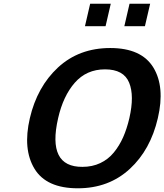

<svg xmlns="http://www.w3.org/2000/svg" viewBox="-20 -991 877 1024"><path d="M752.9 -851.1H643.1L670.9 -971.2H780.8ZM543 -851.1H433.1L460.9 -971.2H570.8ZM821.8 -360.8Q782.7 -192.4 672.9 -90.8Q560.5 13.2 395 13.2Q227.5 13.2 164.1 -90.8Q100.6 -195.3 139.2 -360.8Q178.2 -527.8 289.1 -630.9Q401.4 -734.9 567.9 -734.9Q734.4 -734.9 797.9 -630.9Q860.8 -527.8 821.8 -360.8ZM669.9 -360.8Q697.3 -480.5 668.9 -549.8Q640.1 -621.1 540 -621.1Q441.4 -621.1 378.9 -549.8Q316.9 -479 290 -360.8Q230 -99.6 419.9 -101.1Q472.2 -101.1 514.6 -121.1Q557.1 -141.1 586.9 -177.5Q616.7 -213.9 636.7 -259Q656.7 -304.2 669.9 -360.8Z"/></svg>

Font: Perun
Style: Bold Italic
Weight: 700
Italic angle: -12°
Foundry: Copyright (c) Stefan Peev, Context Ltd, 2016
Version: Version 001.000